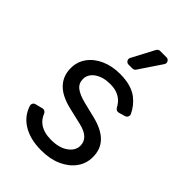

<svg xmlns="http://www.w3.org/2000/svg" viewBox="-233 -881 989 989"><g transform="rotate(45 261.5 -386.5)"><path d="M120.4 -24.9Q73.9 -55.8 56.5 -109.7Q55.4 -112.9 55.4 -116.5Q55.4 -123.6 59.8 -129.3Q64.3 -134.9 71.4 -136.4L111.9 -146.7Q115.4 -147.4 116.8 -147.4Q122.9 -147.4 128.4 -143.6Q133.9 -139.9 136.4 -133.9Q148.8 -102.3 174 -84.9Q206.3 -62.9 257.8 -62.9Q316.4 -62.9 351.2 -88.1Q386 -112.9 386 -148.4Q386 -177.2 366.1 -196.4Q345.9 -215.9 304.7 -225.5L213.4 -246.8Q137.8 -264.9 103 -302.6Q67.8 -339.8 67.8 -396.7Q67.8 -442.8 94.1 -478.7Q120.4 -514.9 165.8 -534.8Q211.3 -555 269.2 -555Q350.5 -555 397 -519.5Q433.9 -491.1 454.2 -447.8Q456 -444.2 456 -439.3Q456 -432.5 451.9 -426.8Q447.8 -421.2 441.1 -419L404.8 -408.7Q401.3 -408 399.5 -408Q393.8 -408 388.7 -411Q383.5 -414.1 380.7 -419Q374.6 -430.4 366.5 -440.7Q353.3 -458.8 329.2 -470.5Q305.8 -482.2 269.2 -482.2Q218.8 -482.2 185.4 -459.5Q152 -436.1 152 -400.9Q152 -370 174.7 -351.6Q197.8 -333.1 246.1 -321L327.4 -301.1Q400.9 -283.7 437.1 -246.8Q473 -210.6 473 -152.7Q473 -105.5 446 -68.5Q419.4 -31.6 371.1 -9.9Q323.2 11.4 259.2 11.4Q175.4 11.4 120.4 -24.9ZM245 -640.3Q245 -631.7 251.1 -625.5Q257.1 -619.3 266 -619.3H294.4Q299.7 -619.3 304.3 -621.8Q308.9 -624.3 311.8 -628.6L394.5 -751.8Q398.1 -756.7 398.1 -763.1Q398.1 -771.7 392.2 -777.9Q386.4 -784.1 377.5 -784.1H331Q325.3 -784.1 320.3 -781.1Q315.3 -778.1 312.5 -773.1L247.5 -649.9Q245 -645.2 245 -640.3Z"/></g></svg>

Font: DeltaSans
Style: Regular
Weight: 400
Designer: Rasmus Andersson
Foundry: rsms
Version: Version 3.012